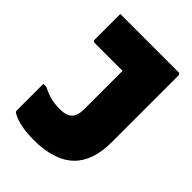

<svg xmlns="http://www.w3.org/2000/svg" viewBox="-210 -800 919 919"><g transform="rotate(45 250.0 -340.0)"><path d="M171 -173Q194 -173 209.5 -178Q225 -183 235 -193Q242 -200 246 -209Q250 -218 252 -231Q254 -244 254 -260Q254 -298 254 -335Q254 -372 254 -409.5Q254 -447 254 -485.5Q254 -524 254 -564L281 -495L235 -543L303 -515Q262 -515 229.5 -515Q197 -515 169 -515Q141 -515 116 -515Q91 -515 65 -515Q62 -515 59.5 -516.5Q57 -518 55.5 -520.5Q54 -523 54 -526Q54 -570 54 -613Q54 -656 54 -700Q105 -700 154 -700Q203 -700 251 -700Q299 -700 348 -700Q397 -700 448 -700Q451 -700 453.5 -698.5Q456 -697 457.5 -694.5Q459 -692 459 -689Q459 -634 459 -578.5Q459 -523 459 -466.5Q459 -410 459 -352.5Q459 -295 459 -236Q459 -173 442.5 -125Q426 -77 392.5 -45Q359 -13 307.5 3.5Q256 20 187 20Q147 20 114.5 14.5Q82 9 61 0.5Q40 -8 34 -13Q32 -15 31.5 -16.5Q31 -18 30.5 -20Q30 -22 30 -24Q30 -67 30 -112.5Q30 -158 30 -203H50Q72 -192 90.5 -185.5Q109 -179 128.5 -176Q148 -173 171 -173Z"/></g></svg>

Font: Recursive Black
Style: Regular
Weight: 900
Version: Version 1.085